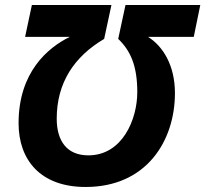

<svg xmlns="http://www.w3.org/2000/svg" viewBox="-20 -734 818 765"><path d="M321 11C564 11 677 -173 677 -363C677 -474 629 -550 570 -587H752L778 -714H480L451 -579C500 -532 527 -472 527 -367C527 -259 468 -115 332 -115C247 -115 206 -172 206 -261C206 -404 275 -508 395 -579L424 -714H107L80 -587H258C170 -544 54 -446 54 -243C54 -98 140 11 321 11Z"/></svg>

Font: BC Sans
Style: Bold Italic
Weight: 700
Italic angle: -12°
Designer: Monotype Design Team
Province of B.C.
Foundry: Monotype Imaging Inc.
Version: Version 2.000;GOOG;noto-source:20170915:90ef993387c0